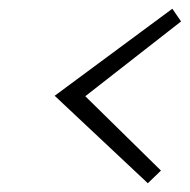

<svg xmlns="http://www.w3.org/2000/svg" viewBox="-20 -537 434 439"><path d="M318 -118 105 -318 374 -517 394 -488 175 -317 348 -147Z"/></svg>

Font: Arsenal SC
Style: Italic
Weight: 400
Italic angle: -9.10001°
Designer: Andrij Shevchenko
Foundry: Stairsfor
Version: Version 2.001; ttfautohint (v1.8.4.7-5d5b)